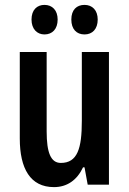

<svg xmlns="http://www.w3.org/2000/svg" viewBox="-20 -756 528 786"><path d="M109 -676C109 -637 132 -615 162 -615C194 -615 216 -637 216 -676C216 -714 194 -736 162 -736C132 -736 109 -716 109 -676ZM272 -676C272 -637 293 -615 326 -615C358 -615 380 -637 380 -676C380 -714 358 -736 326 -736C294 -736 272 -716 272 -676ZM426 -543H315V-261C315 -148 297 -89 229 -89C188 -89 171 -131 171 -218V-543H61V-189C61 -66 104 10 201 10C254 10 295 -18 320 -71H326L339 0H426Z"/></svg>

Font: Noto Sans Gurmukhi UI ExtraCondensed SemiBold
Style: Regular
Weight: 600
Width: 2
Designer: Jelle Bosma - Monotype Design Team
Foundry: Monotype Imaging Inc.
Version: Version 2.004